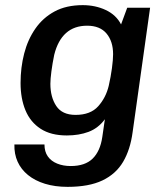

<svg xmlns="http://www.w3.org/2000/svg" viewBox="-20 -541 640 747"><path d="M243 186Q194 186 155 174Q116 162 89 140Q62 118 48.5 88Q35 58 36 21H153Q153 49 166 67.5Q179 86 202.5 95.5Q226 105 255 105Q311 105 340.5 76Q370 47 378 -8L388 -77Q362 -42 324.5 -28Q287 -14 240 -14Q178 -14 138 -40Q98 -66 79 -112Q60 -158 60 -218Q60 -278 74 -332.5Q88 -387 117.5 -429.5Q147 -472 192.5 -496.5Q238 -521 302 -521Q351 -521 391.5 -502Q432 -483 451 -446L475 -511H564L496 -27Q487 41 459 88.5Q431 136 378.5 161Q326 186 243 186ZM274 -94Q332 -94 362 -127.5Q392 -161 403 -207Q411 -242 415.5 -275.5Q420 -309 420 -330Q420 -380 394.5 -410.5Q369 -441 319 -441Q269 -441 237 -412.5Q205 -384 191 -328Q184 -294 180 -263.5Q176 -233 176 -215Q176 -163 199 -128.5Q222 -94 274 -94Z"/></svg>

Font: Chivo Mono Medium
Style: Italic
Weight: 500
Italic angle: -8.05°
Monospace: yes
Designer: Hector Gatti
Foundry: Omnibus-Type
Version: Version 1.008